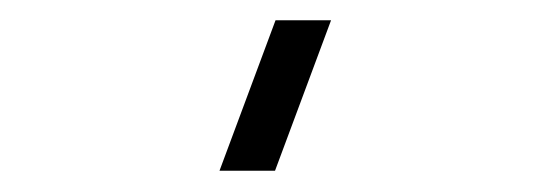

<svg xmlns="http://www.w3.org/2000/svg" viewBox="-20 -972 514 185"><path d="M245 -807.5 299 -952.5H245.5L191.5 -807.5Z"/></svg>

Font: Eudonet Light
Style: Regular
Weight: 300
Designer: Mikhail Sharanda
Foundry: Mikhail Sharanda
Version: Version 4.503;Glyphs 3.1.2 (3151)